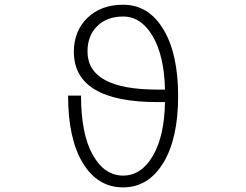

<svg xmlns="http://www.w3.org/2000/svg" viewBox="-20 -771 1040 811"><path d="M676.8 -392.6Q673.8 -535.2 625 -618.2Q576.2 -701.2 500 -701.2Q431.6 -701.2 390.6 -660.6Q349.6 -620.1 349.6 -553.7Q349.6 -392.6 645.5 -392.6ZM645.5 -339.8Q292 -339.8 292 -552.7Q292 -639.6 349.1 -695.3Q406.2 -751 500 -751Q607.4 -751 669.9 -647.5Q732.4 -543.9 732.4 -364.7Q732.4 -185.5 669.4 -82.5Q606.4 20.5 499.5 20.5Q392.6 20.5 330.1 -82Q267.6 -184.6 267.6 -367.2H322.3Q322.3 -205.1 371.6 -117.2Q420.9 -29.3 500 -29.3Q577.1 -29.3 626 -113.3Q674.8 -197.3 676.8 -339.8Z"/></svg>

Font: GenEi Gothic M Light
Style: Regular
Weight: 300
Designer: o_tamon (Modified); [Source Han Sans]
Ryoko NISHIZUKA  (kana & ideographs); Paul D. Hunt (Latin, Greek & Cyrillic); Wenl
Version: Version 1.1a;Original Version 1.004